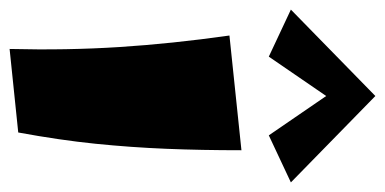

<svg xmlns="http://www.w3.org/2000/svg" viewBox="-228 -571 802 400"><g transform="rotate(90 173.0 -371.0)"><path d="M249 -8 75 10Q78 -109 71 -218.5Q64 -328 47 -448L286 -473Q286 -390 283 -316.5Q280 -243 272.5 -169Q265 -95 249 -8ZM91 -530 -7 -576 173 -752 187 -670ZM255 -530 159 -670 173 -752 353 -576Z"/></g></svg>

Font: Marhey Light
Style: Bold
Weight: 700
Version: Version 1.000